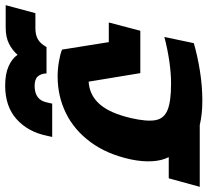

<svg xmlns="http://www.w3.org/2000/svg" viewBox="-108 -540 803 743"><g transform="rotate(90 293.5 -168.5)"><path d="M218 10Q190 10 160.5 5Q131 0 114 -7L85 -188H9L41 -310H205L238 -110Q290 -113 325 -152.5Q360 -192 379 -274Q393 -335 387 -368.5Q381 -402 347.5 -415.5Q314 -429 245 -429Q205 -429 157.5 -422Q110 -415 65 -403L89 -517Q137 -531 195.5 -540.5Q254 -550 311 -550Q338 -550 361.5 -547.5Q385 -545 406 -540H645L612 -420H530Q544 -393 546 -355Q548 -317 539 -274Q519 -181 472 -117.5Q425 -54 359.5 -22Q294 10 218 10ZM253 213Q208 213 178 199.5Q148 186 134 165Q117 185 91.5 198Q66 211 28 211H-58L-27 96H31Q59 96 75.5 85.5Q92 75 104 53H206Q207 75 218 87Q229 99 254 99Q308 99 318 53L323 31H452L447 53Q432 125 383 169Q334 213 253 213Z"/></g></svg>

Font: Kanit SemiBold
Style: Italic
Weight: 600
Italic angle: -12°
Designer: Katatrad Team
Foundry: CadsonDemak
Version: Version 2.000; ttfautohint (v1.8.3)